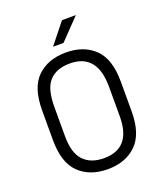

<svg xmlns="http://www.w3.org/2000/svg" viewBox="-159 -983 927 1094"><g transform="rotate(-20 304.5 -436.0)"><path d="M130.9 -55.7Q66.4 -119.1 66.4 -255.9V-434.6Q66.4 -573.2 130.9 -635.7Q196.3 -699.2 305.7 -699.2Q414.1 -699.2 479.5 -635.7Q543.9 -573.2 543.9 -434.6V-255.9Q543.9 -119.1 478.5 -55.7Q413.1 7.8 304.7 7.8Q196.3 7.8 130.9 -55.7ZM470.7 -252V-431.6Q470.7 -632.8 305.7 -632.8Q223.6 -632.8 180.7 -585.9Q138.7 -540 138.7 -431.6V-252Q138.7 -151.4 181.6 -105.5Q225.6 -58.6 305.7 -58.6Q470.7 -58.6 470.7 -252ZM348.6 -879.9H432.6L312.5 -754.9H249Z"/></g></svg>

Font: DINish
Style: Regular
Weight: 400
Designer: Bert Driehuis
Foundry: Playbeing
Version: Version 3.008; git-95204e4c-release